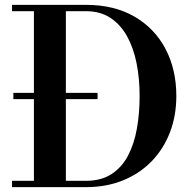

<svg xmlns="http://www.w3.org/2000/svg" viewBox="-20 -770 800 790"><path d="M35 -362V-388H381.5V-362ZM333.5 -750Q449.5 -750 532.8 -702Q616 -654 660.8 -569.2Q705.5 -484.5 705.5 -375Q705.5 -293 678.8 -224.2Q652 -155.5 602.8 -105.2Q553.5 -55 485.2 -27.5Q417 0 333.5 0H29.5V-26H119.5V-724H29.5V-750ZM251 -26H333.5Q396 -26 438.5 -53.5Q481 -81 506.5 -129.2Q532 -177.5 543.2 -240.5Q554.5 -303.5 554.5 -375Q554.5 -446.5 542 -509.5Q529.5 -572.5 502.8 -620.8Q476 -669 434.2 -696.5Q392.5 -724 333.5 -724H251Z"/></svg>

Font: Bodoni Moda SC 9pt SemiBold
Style: Regular
Weight: 600
Designer: Owen Earl
Foundry: indestructible type
Version: Version 2.005